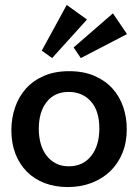

<svg xmlns="http://www.w3.org/2000/svg" viewBox="-20 -747 558 777"><path d="M307 -512 278 -555 437 -693 494 -609ZM191 -512 149 -542 250 -727 332 -668ZM493 -224Q493 -171 475.5 -128Q458 -85 426.5 -54.5Q395 -24 351 -7Q307 10 254 10Q203 10 161 -6Q119 -22 89 -52Q59 -82 42.5 -124.5Q26 -167 26 -220Q26 -269 41 -312.5Q56 -356 85 -388.5Q114 -421 158 -440Q202 -459 260 -459Q318 -459 362 -440Q406 -421 435 -389Q464 -357 478.5 -314.5Q493 -272 493 -224ZM382 -227Q382 -299 347.5 -337Q313 -375 258 -375Q201 -375 169 -334.5Q137 -294 137 -226Q137 -194 144.5 -166.5Q152 -139 167.5 -118.5Q183 -98 205.5 -86Q228 -74 258 -74Q316 -74 349 -116Q382 -158 382 -227Z"/></svg>

Font: Zilla Slab SemiBold
Style: Regular
Weight: 600
Designer: Typotheque.com
Foundry: Typotheque type foundry
Version: Version 1.1; 2017